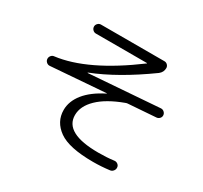

<svg xmlns="http://www.w3.org/2000/svg" viewBox="-160 -974 1319 1245"><g transform="rotate(30 500.0 -351.5)"><path d="M110 -352Q96 -351 85.5 -360.5Q75 -370 74 -383Q73 -397 82 -408Q91 -419 104 -420Q337 -449 647 -680Q648 -680 648 -682Q648 -683 647 -683H264Q251 -683 241 -693Q231 -703 231 -717Q231 -730 241 -740Q251 -750 264 -750H739Q753 -750 762.5 -740Q772 -730 772 -717Q772 -686 746 -666Q530 -510 346 -438Q345 -438 345 -436Q345 -435 347 -435L872 -474Q886 -475 896.5 -465.5Q907 -456 908 -443Q909 -429 899.5 -419Q890 -409 877 -408L670 -393Q664 -393 654 -389Q535 -345 473 -285Q411 -225 411 -158Q411 -22 664 -22Q728 -22 780 -29Q794 -31 805.5 -22.5Q817 -14 818 -1Q820 13 811 25Q802 37 788 39Q726 47 664 47Q484 47 407.5 -7.5Q331 -62 331 -150Q331 -215 378 -274Q425 -333 518 -380Q520 -380 520 -382Q520 -383 518 -383Z"/></g></svg>

Font: Rounded Mplus 1c
Style: Regular
Weight: 400
Version: Version 1.059.20150529